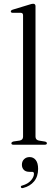

<svg xmlns="http://www.w3.org/2000/svg" viewBox="-20 -750 290 995"><path d="M164 -718V-42Q164 -25 181.5 -21.5L212 -16.5Q223 -14.5 223 -7.5Q223 0 211.5 0H49.5Q39 0 39 -7.5Q39 -14 50.5 -17L82 -21.5Q99.5 -25 99.5 -41.5V-670.5Q99.5 -683 88.5 -683.5H45Q36 -684.5 36 -690.5Q36 -696.5 46 -700L130 -725.5Q144.5 -730.5 151.5 -730.5Q164 -730.5 164 -718ZM133 140.5Q113 140.5 103.2 130Q93.5 119.5 93.5 104Q93.5 86 104.8 75Q116 64 133.5 64Q153 64 165.2 79.2Q177.5 94.5 177.5 125.5Q177.5 164.5 156.8 189.8Q136 215 100.5 224Q91 227 88.5 220.5Q86 213.5 95 211.5Q124 203.5 140 185.5Q156 167.5 156 150.5Q156 140.5 146.5 140.5Z"/></svg>

Font: Fraunces 72pt Light
Style: Regular
Weight: 300
Version: Version 1.000;[0bf87f6ff]